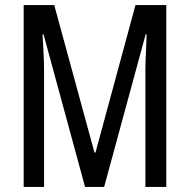

<svg xmlns="http://www.w3.org/2000/svg" viewBox="-20 -734 746 754"><path d="M73 0V-714H193L351 -135H355L512 -714H633V0H551V-456Q551 -471 551.5 -491.5Q552 -512 553.5 -539Q555 -566 556 -599H552L389 0H314L151 -599H147Q149 -566 150.5 -538.5Q152 -511 152.5 -491Q153 -471 153 -458V0Z"/></svg>

Font: Noto Sans ExtraCondensed
Style: Regular
Weight: 400
Width: 2
Designer: Monotype Design Team
Foundry: Monotype Imaging Inc.
Version: Version 2.013